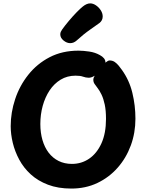

<svg xmlns="http://www.w3.org/2000/svg" viewBox="-20 -1078 850 1118"><path d="M561.6 -757.1Q576.6 -749.2 585.2 -738.7Q593.9 -728.2 593.9 -715.2Q593.9 -707.2 584.6 -692.4Q575.2 -677.6 560.7 -662Q546.2 -646.4 529.2 -635.9Q512.2 -625.4 496.7 -625.3Q479 -625.7 463.3 -631.6Q447.7 -637.4 420.1 -637.4Q371.4 -637.4 333.2 -614.2Q294.9 -590.9 268.7 -551.4Q242.6 -511.9 228.7 -461.5Q214.9 -411.1 214.9 -356.1Q214.9 -305.1 227.3 -262.4Q239.7 -219.8 263.4 -188.7Q287.2 -157.7 321.5 -140.6Q355.8 -123.6 398.8 -123.6Q454.6 -123.6 499.4 -154.2Q544.2 -184.9 570.7 -243.4Q597.2 -302 597.2 -385.6Q597.2 -434.2 590 -468.6Q582.8 -502.9 571.2 -527.1Q559.7 -551.2 546.2 -568.1Q539.3 -577.4 531.4 -588.3Q523.4 -599.1 523.4 -614Q523.4 -624.6 534.4 -643.2Q545.4 -661.8 561.8 -680.9Q578.1 -700.1 593.6 -713.1Q609.1 -726 617.9 -726Q635.4 -726 648.3 -717Q661.1 -708 671.6 -695Q682 -682 689.8 -671Q732.9 -611.2 750.7 -537.4Q768.6 -463.6 768.6 -386.6Q768.6 -304.6 741.7 -231.2Q714.8 -157.8 664.9 -101.3Q615.1 -44.8 546.8 -12.4Q478.6 20 395.2 20Q318.1 20 259.3 -2.5Q200.4 -25 159.1 -62.7Q117.8 -100.4 92.2 -148.1Q66.6 -195.7 54.4 -246.2Q42.3 -296.8 42.3 -343.4Q42.3 -422.7 68.2 -500.7Q94 -578.8 144.8 -642.7Q195.6 -706.7 268.9 -744.8Q342.2 -783 437.2 -783Q464.2 -783 499.3 -777.9Q534.3 -772.8 561.6 -757.1ZM388.6 -826.7Q369.1 -826.7 350.1 -842.1Q331 -857.6 331 -877.8Q331 -886.2 334.3 -893.3Q337.6 -900.3 342.2 -906.8Q357.9 -928.9 380.2 -955.4Q402.4 -982 425 -1005.3Q447.6 -1028.6 462.3 -1040.1Q472.9 -1048.7 483.7 -1053.5Q494.6 -1058.3 505.4 -1058.3Q522.1 -1058.3 539.1 -1046.7Q556.1 -1035 567.1 -1017.6Q578 -1000.2 578 -982Q578 -959 559.3 -944.2Q544.6 -933.3 505.1 -905.8Q465.7 -878.3 426.6 -842.3Q409.3 -826.7 388.6 -826.7Z"/></svg>

Font: Playpen Sans Hebrew
Style: Regular
Weight: 400
Designer: Tom Grace, Laura Meseguer, Veronika Burian, José Scaglione
Foundry: TypeTogether
Version: Version 2.000